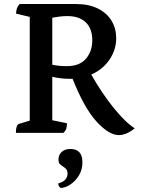

<svg xmlns="http://www.w3.org/2000/svg" viewBox="-20 -661 707 955"><path d="M59 0Q59 -40 75 -45L128 -61V-577L60 -593Q60 -624 78 -641H358Q422 -641 467 -618.5Q512 -596 535 -557.5Q558 -519 558 -471Q558 -414 525 -365Q492 -316 434 -290Q488 -195 546.5 -123Q605 -51 650 -23Q633 -8 612 1.5Q591 11 571 11Q522 11 460.5 -56Q399 -123 341 -269Q333 -269 325 -269Q305 -269 283 -271.5Q261 -274 240 -279V-63L313 -48Q313 -31 309.5 -20.5Q306 -10 295 0ZM315 -581Q295 -581 276 -578.5Q257 -576 240 -573V-339Q273 -332 312 -332Q376 -332 407.5 -369Q439 -406 439 -460Q439 -519 406.5 -550Q374 -581 315 -581ZM282 274Q277 271 273.5 266Q270 261 270 251Q294 245 305 232Q316 219 316 202Q316 184 304.5 175.5Q293 167 281.5 158.5Q270 150 271 131Q271 109 287 94.5Q303 80 330 80Q390 80 390 146Q390 183 373 211Q356 239 331 256Q306 273 282 274Z"/></svg>

Font: Petrona SemiBold
Style: Regular
Weight: 600
Designer: Ringo R. Seeber
Foundry: Ringo R. Seeber
Version: Version 2.001; ttfautohint (v1.8.3)